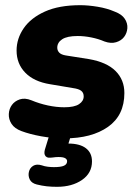

<svg xmlns="http://www.w3.org/2000/svg" viewBox="-20 -523 536 741"><path d="M229 11Q183 11 139 3Q95 -5 63 -17Q36 -27 24.5 -45Q13 -63 14 -83Q15 -103 26 -118Q37 -133 56.5 -139.5Q76 -146 101 -136Q132 -123 165 -116Q198 -109 228 -109Q267 -109 285 -121Q303 -133 303 -151Q303 -165 293.5 -172.5Q284 -180 262 -183L173 -198Q111 -208 77.5 -242.5Q44 -277 44 -328Q44 -374 71.5 -414Q99 -454 153.5 -478.5Q208 -503 290 -503Q320 -503 356.5 -497Q393 -491 423 -478Q450 -468 461.5 -450.5Q473 -433 471.5 -414Q470 -395 459 -380.5Q448 -366 428 -360Q408 -354 383 -363Q360 -373 332.5 -378.5Q305 -384 280 -384Q239 -384 220 -371.5Q201 -359 201 -339Q201 -328 208.5 -320Q216 -312 234 -309L323 -295Q392 -283 426 -249Q460 -215 460 -164Q460 -78 397 -33.5Q334 11 229 11ZM200 198Q179 198 160.5 196Q142 194 122 189Q102 184 95 170Q88 156 91.5 140.5Q95 125 108 117Q121 109 141 115Q152 119 164.5 120.5Q177 122 188 122Q215 122 227 116.5Q239 111 239 99Q239 92 231.5 87.5Q224 83 205 83Q200 83 194.5 83.5Q189 84 182 85Q173 86 167 85.5Q161 85 156 80Q152 75 151.5 69Q151 63 153 55L176 -20H260L236 57L197 40Q208 35 220.5 33Q233 31 243 31Q288 31 311.5 49Q335 67 335 100Q335 145 296.5 171.5Q258 198 200 198Z"/></svg>

Font: Nunito ExtraLight Black
Style: Italic
Weight: 900
Italic angle: -9°
Version: Version 3.602